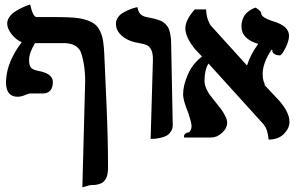

<svg xmlns="http://www.w3.org/2000/svg" viewBox="-20 -596 1281 832"><path d="M164.1 -190.9H108.9Q106.4 -190.9 90.8 -185.1Q72.3 -176.8 56.2 -176.8Q5.9 -176.8 5.9 -240.2Q5.9 -250 6.8 -254.9Q12.2 -330.6 74.2 -413.1Q49.3 -423.8 30.3 -447.8Q11.2 -471.7 11.2 -494.1Q11.2 -509.3 21.5 -523.4Q31.7 -537.6 46.4 -546.6Q61 -555.7 75.7 -562.7Q90.3 -569.8 100.6 -573.2L110.8 -576.2Q122.6 -522 139.2 -522H225.1Q270 -522 300.3 -519.5Q330.6 -517.1 354.2 -509.3Q377.9 -501.5 391.4 -490.7Q404.8 -480 414.1 -460.2Q423.3 -440.4 427 -416.7Q430.7 -393.1 432.1 -356.9L441.9 -134.8Q448.2 11.2 448.2 134.8Q448.2 141.1 445.8 158.2Q442.4 174.8 434.3 185.3Q426.3 195.8 414.1 200Q401.9 204.1 393.3 205.1Q384.8 206.1 372.1 206.1Q369.1 206.1 336.9 215.8L349.1 -246.1Q349.1 -284.7 342.8 -321Q336.4 -357.4 328.1 -375Q309.1 -409.2 255.9 -409.2H131.8Q106 -366.7 106 -335.9Q106 -313.5 113.8 -303.5Q121.6 -293.5 145 -289.1Q209 -277.3 209 -241.2Q209 -190.9 164.1 -190.9Z M632.8 5.9 642.6 -335.9Q643.1 -363.8 636 -378.9Q628.9 -394 617.4 -399.7Q606 -405.3 583.5 -409.2Q538.1 -416 510.3 -439Q482.4 -461.9 482.4 -493.2Q482.4 -508.8 491.9 -521.7Q501.5 -534.7 515.4 -542.2Q529.3 -549.8 543 -555.4Q556.6 -561 566.4 -563L575.7 -564.9Q577.6 -552.2 582.3 -543.5Q586.9 -534.7 594.2 -530.3Q601.6 -525.9 606.7 -524.2Q611.8 -522.5 619.6 -521Q635.7 -518.1 645.3 -515.9Q654.8 -513.7 667.2 -509.5Q679.7 -505.4 686.5 -500.5Q693.4 -495.6 701.2 -487.3Q709 -479 712.6 -468Q716.3 -457 719 -441.4Q721.7 -425.8 721.7 -405.8Q722.7 -346.7 725.1 -229.7Q727.5 -112.8 728.5 -55.2Q729 -38.1 720.2 -25.6Q711.4 -13.2 700.4 -7.3Q689.5 -1.5 673.3 1.7Q657.2 4.9 649.4 5.4Q641.6 5.9 632.8 5.9Z M1232.4 -440.9Q1232.4 -418.5 1216.6 -387.2Q1200.7 -356 1192.4 -356Q1168.9 -356 1160.2 -372.1H1161.1Q1159.7 -375.5 1159.7 -377.2Q1159.7 -378.9 1160.6 -379.4L1162.1 -379.9H1156.2Q1118.2 -323.2 1118.2 -274.9Q1118.2 -247.1 1128.4 -230H1124Q1157.7 -194.3 1190.4 -159.2Q1234.4 -108.4 1234.4 -67.9Q1234.4 -40 1210.2 -15.6Q1186 8.8 1144 8.8Q1139.6 -37.6 1123 -55.2H1124Q1081.5 -102.5 1003.7 -188Q925.8 -273.4 883.3 -320.8Q866.2 -292.5 866.2 -245.1Q866.2 -229.5 873.5 -212.9Q880.9 -196.3 888.2 -186.3Q895.5 -176.3 910.2 -158.2Q928.7 -135.3 937.3 -124Q945.8 -112.8 955.1 -95.2Q964.4 -77.6 964.4 -64.9Q964.4 -40.5 942.1 -20.3Q919.9 0 894 0H883.3H778.3Q776.4 -3.9 777.3 -5.9Q777.3 -14.2 787.1 -19Q790 -22 796.4 -22Q801.3 -22.9 805.7 -31.2Q810.1 -39.6 810.1 -49.8Q810.1 -55.2 808.6 -62.5Q807.1 -69.8 805.4 -75.2Q803.7 -80.6 800.8 -90.3Q797.9 -100.1 796.4 -105Q773.4 -161.6 773.4 -186Q773.4 -226.1 794.2 -273.4Q814.9 -320.8 855.5 -351.1Q851.1 -356 840.8 -366.5Q830.6 -377 826.2 -381.8Q783.2 -434.6 783.2 -473.1Q783.2 -509.8 824.2 -555.2H873Q874.5 -521 885.3 -500Q887.7 -493.2 893.1 -485.8Q918.9 -457 969.7 -401.1Q1020.5 -345.2 1043.5 -319.8L1050.3 -312Q1065.9 -361.3 1099.1 -405.8Q1026.4 -427.2 1026.4 -481Q1026.4 -500 1032.7 -515.4Q1039.1 -530.8 1048.1 -539.3Q1057.1 -547.9 1066.4 -553.5Q1075.7 -559.1 1082 -561L1088.4 -563Q1105 -551.8 1109.4 -544.9Q1111.3 -543 1111.3 -542Q1111.8 -535.6 1113.8 -531.2Q1115.7 -526.9 1125.7 -520Q1135.7 -513.2 1154.3 -506.8L1163.1 -503.9Q1232.4 -483.9 1232.4 -440.9Z"/></svg>

Font: Common Serif
Style: Bold
Weight: 700
Designer: Philipp H. Poll, Khaled Hosny
Foundry: Stefan Peev, Context Ltd.
Version: Version 1.026